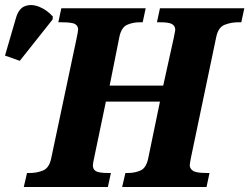

<svg xmlns="http://www.w3.org/2000/svg" viewBox="-118 -747 996 767"><path d="M-23 0 -10 -56H2Q30 -56 54 -66Q78 -76 86 -112L187 -589Q194 -622 194 -629Q194 -643 182.5 -650.5Q171 -658 127 -658H115L127 -714H464L452 -658H440Q413 -658 390 -648Q367 -638 359 -600L320 -405H534L576 -595Q578 -607 580 -615.5Q582 -624 582 -629Q582 -642 570.5 -650Q559 -658 521 -658H509L521 -714H858L846 -658H834Q805 -658 779.5 -648Q754 -638 746 -600L645 -118Q643 -107 641.5 -99Q640 -91 640 -87Q640 -74 652.5 -65Q665 -56 707 -56H719L707 0H370L383 -56H394Q421 -56 443.5 -66Q466 -76 474 -114L521 -341H305L258 -116Q256 -106 254.5 -98.5Q253 -91 253 -87Q253 -70 265.5 -63Q278 -56 313 -56H325L313 0ZM-39 -504 -98 -525 -54 -676Q-43 -714 -17 -723Q9 -732 39.5 -719.5Q70 -707 93 -681L92 -669Z"/></svg>

Font: Noto Serif SemiCondensed ExtraBold
Style: Italic
Weight: 800
Width: 4
Italic angle: -12°
Designer: Monotype Design Team
Foundry: Monotype Imaging Inc.
Version: Version 2.014; ttfautohint (v1.8.4.7-5d5b)